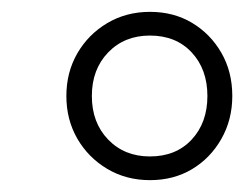

<svg xmlns="http://www.w3.org/2000/svg" viewBox="-20 -730 412 324"><path d="M233 -426Q193 -426 161 -445Q129 -464 110.5 -496Q92 -528 92 -568Q92 -608 110.5 -640Q129 -672 161 -691Q193 -710 233 -710Q273 -710 304 -691.5Q335 -673 353.5 -641Q372 -609 372 -568Q372 -528 353.5 -495.5Q335 -463 304 -444.5Q273 -426 233 -426ZM233 -466Q277 -466 303.5 -494.5Q330 -523 330 -568Q330 -613 303.5 -641.5Q277 -670 233 -670Q190 -670 162.5 -641.5Q135 -613 135 -568Q135 -523 162.5 -494.5Q190 -466 233 -466Z"/></svg>

Font: Mulish ExtraLight
Style: Italic
Weight: 200
Italic angle: -9°
Designer: Vernon Adams
Foundry: Vernon Adams
Version: Version 3.603